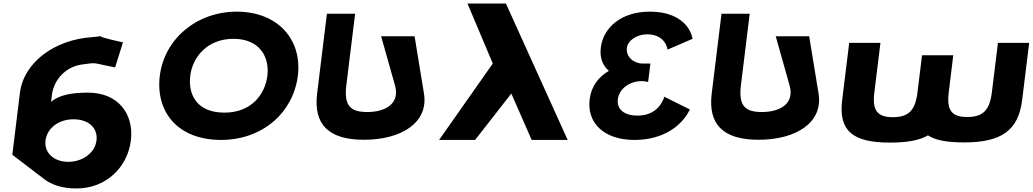

<svg xmlns="http://www.w3.org/2000/svg" viewBox="-20 -793 5852 1088"><path d="M676.8 -553C575.2 -574.7 550.9 -584.7 547.1 -588.3C543.1 -586.8 531.1 -584.4 499.4 -582.3C288.9 -567.8 114 -438.9 92.9 -267L49.8 84L220.1 214C266.2 253 330 275 412.3 275C583.2 275 703.1 153 721.6 3C740 -147 649.8 -268 479 -268C394.3 -268 320.4 -258 269.3 -216L274 -254C285.1 -345 355.8 -415.1 443.3 -427.4C536.7 -440.4 497.6 -436.4 632.4 -411.3ZM526.8 3C518 74 447.8 124 366.7 124C286.8 124 229.3 74 238 3C246.6 -67 312.8 -117 396.3 -117C483.4 -117 535.4 -67 526.8 3ZM547.1 -588.3C544.5 -590.8 552.2 -590.2 547.1 -588.3Z M885.6 -363.9C860.4 -159.1 987.1 -0.1 1232.5 -0.1C1471.8 -0.1 1642.6 -159.1 1667.8 -363.9C1692.9 -568.8 1554.3 -726.9 1321.8 -726.9C1090.8 -726.9 910.7 -568.8 885.6 -363.9ZM1058.1 -363.9C1071 -468.5 1153.7 -573 1302.9 -573C1453 -573 1508.1 -468.5 1495.2 -363.9C1482.4 -259.4 1405.8 -154.8 1251.5 -154.8C1093.1 -154.8 1045.3 -259.4 1058.1 -363.9Z M2329.3 -587.5H2139.7L2218.2 -309.5C2249 -200.5 2156.4 -158.2 2061.8 -158.2C1967.2 -158.2 1928.1 -192.2 1942.5 -309.5L1992.3 -715H1832.5L1777 -262.8C1755.7 -89.4 1840.1 -1 2042.5 -1C2255.2 -1 2409.4 -98.6 2382.5 -262.8Z M2992.8 0 2877.5 -263 2672.2 0H2468.2L2772.5 -433L2629.1 -773H2846.9L3196.8 0Z M3762.6 -511.8C3762.6 -511.8 3753.7 -598.5 3646.7 -598.5C3592.2 -598.5 3537.9 -566.2 3532.3 -521.2C3526.1 -470.2 3571.9 -432.8 3623.3 -432.8H3665.5L3652.6 -328.2C3652.6 -328.2 3636.8 -333.3 3616.2 -333.3C3548.3 -333.3 3488.6 -290.8 3481.2 -230.5C3473.9 -171 3521.2 -137.8 3592.2 -137.8C3719.8 -137.8 3744.2 -244.9 3744.2 -244.9L3889.1 -172.7C3889.1 -172.7 3820.3 -0.1 3574.3 -0.1C3402.8 -0.1 3304.9 -96.2 3321.4 -230.5C3330.5 -304.4 3371.9 -358 3430.4 -391.1C3395.8 -420.9 3377.4 -465.1 3384.5 -522.9C3399.1 -641.9 3506.4 -726.9 3660.4 -726.9C3887.4 -726.9 3904.3 -573 3904.3 -573Z M4565.3 -587.5H4375.7L4454.2 -309.5C4485 -200.5 4392.4 -158.2 4297.8 -158.2C4203.2 -158.2 4164.1 -192.2 4178.5 -309.5L4228.3 -715H4068.5L4013 -262.8C3991.7 -89.4 4076.1 -1 4278.5 -1C4491.2 -1 4645.4 -98.6 4618.5 -262.8Z M4969.1 -550H4792.1L4752.3 -226C4731.2 -54 4808.7 15 5021.9 15C5121.7 15 5190.1 2.3 5238.5 -25.9C5279.9 1.6 5344.9 14 5443.5 14C5656.7 14 5751.2 -55 5772.3 -227L5812 -550H5635L5600.6 -270C5588.2 -169 5550.7 -130 5461.2 -130C5371.6 -130 5343.8 -169 5356.2 -270L5381.9 -480H5204.9L5179 -269C5166.6 -168 5129.2 -129 5039.6 -129C4950.1 -129 4922.2 -168 4934.6 -269Z"/></svg>

Font: Hussar
Style: BdSuprExtOblOne
Weight: 700
Foundry: Cannot Into Space Fonts
Version: Version 2.00